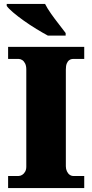

<svg xmlns="http://www.w3.org/2000/svg" viewBox="-20 -951 466 971"><path d="M21 0V-61H74Q83 -61 92 -66.5Q101 -72 107 -82.5Q113 -93 113 -108V-600Q113 -618 107 -630Q101 -642 92 -647.5Q83 -653 74 -653H21V-714H406V-653H351Q339 -653 330.5 -647Q322 -641 317.5 -629.5Q313 -618 313 -599V-110Q313 -96 318.5 -84.5Q324 -73 332.5 -67Q341 -61 351 -61H406V0ZM222 -771Q196 -785 164 -804.5Q132 -824 101 -846Q70 -868 46.5 -888Q23 -908 14 -921V-931H208Q219 -909 238 -882Q257 -855 277.5 -829Q298 -803 312 -784V-771Z"/></svg>

Font: Noto Serif Armenian Black
Style: Regular
Weight: 900
Version: Version 2.007